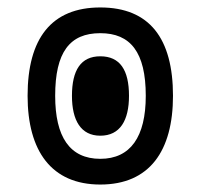

<svg xmlns="http://www.w3.org/2000/svg" viewBox="-20 -485 538 515"><path d="M249 10C381 10 444 -80 444 -228C444 -382 381 -465 249 -465C118 -465 54 -382 54 -228C54 -80 118 10 249 10ZM249 -59C167 -59 128 -118 128 -228C128 -345 167 -396 249 -396C330 -396 371 -345 371 -228C371 -118 330 -59 249 -59ZM249 -121C302 -121 326 -162 326 -228C326 -297 302 -334 249 -334C197 -334 173 -297 173 -228C173 -162 197 -121 249 -121Z"/></svg>

Font: Noto Sans Thai UI Condensed
Style: Regular
Weight: 400
Width: 3
Designer: Monotype Design Team
Foundry: Monotype Imaging Inc.
Version: Version 1.901